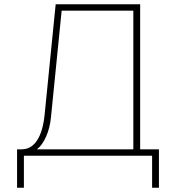

<svg xmlns="http://www.w3.org/2000/svg" viewBox="-20 -730 825 900"><path d="M60 150V-30H81Q126 -30 153.5 -71.5Q181 -113 189 -191L241 -710H637V-30H725V150H693V0H92V150ZM605 -30V-680H269L219 -181Q214 -130 196 -89.5Q178 -49 153 -30Z"/></svg>

Font: Geist Thin
Style: Regular
Weight: 400
Designer: Basement.studio, Andrés Briganti, Mateo Zaragoza
Foundry: Basement.studio, Vercel, Andrés Briganti, Guido Ferreyra, Mateo Zaragoza
Version: Version 1.401